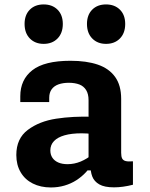

<svg xmlns="http://www.w3.org/2000/svg" viewBox="-20 -814 660 846"><path d="M513.9 -378.4V-140.8Q513.9 -124 518.3 -115.6Q522.7 -107.2 533.6 -104.4Q544.5 -101.5 565.8 -103.2V0Q521 11.5 482.3 11.5Q440.3 11.5 417.6 -1.5Q394.8 -14.6 386.5 -36.5Q378.2 -58.3 378.2 -90.3L370.2 -99.7V-372.5Q370.2 -400.1 359.5 -417.2Q348.7 -434.4 329.8 -441.7Q310.8 -449 283.9 -449.3Q257 -449.2 237.6 -442.2Q218.2 -435.2 207.6 -420.5Q197 -405.8 196.9 -383.7L196.8 -364.2H69.4V-390.1Q69.4 -463 122.5 -504.6Q175.7 -546.2 290.5 -546.2Q361.2 -546.2 410.8 -529.3Q460.3 -512.4 487.1 -475.3Q513.9 -438.2 513.9 -378.4ZM339.7 -226.6Q295.1 -226.6 264.4 -217.8Q233.7 -209 217.8 -192.2Q201.8 -175.5 201.8 -151.1Q201.8 -132.4 211 -118.8Q220.1 -105.2 237.1 -97.9Q254.1 -90.6 277.6 -90.6Q307.5 -90.6 335.7 -102.3Q363.9 -114.1 389.5 -135.5L386.8 -63.2H365.6L359.2 -55.7Q339.8 -34.9 316.6 -20Q293.5 -5 264.9 3.5Q236.3 12 204.3 12Q159.1 12 124.5 -5.4Q89.8 -22.8 70.9 -55.2Q51.9 -87.5 51.9 -131Q51.9 -203.8 102.6 -241.7Q153.3 -279.7 227.4 -291Q301.4 -302.4 388.8 -299.5L432.3 -214.8Q408.8 -220.1 386.9 -223.3Q364.9 -226.6 339.7 -226.6ZM88.3 -708.4Q88.3 -748.1 111.3 -771.3Q134.3 -794.5 172.4 -794.5Q210.4 -794.5 233.6 -771.3Q256.8 -748.1 256.8 -708.4Q256.8 -668.3 233.6 -644.5Q210.4 -620.7 172.4 -620.7Q134.8 -620.7 111.5 -644.5Q88.3 -668.3 88.3 -708.4ZM363.2 -708.4Q363.2 -748.1 386.2 -771.3Q409.2 -794.5 447.2 -794.5Q485.2 -794.5 508.5 -771.3Q531.7 -748.1 531.7 -708.4Q531.7 -668.3 508.5 -644.5Q485.2 -620.7 447.2 -620.7Q409.6 -620.7 386.4 -644.5Q363.2 -668.3 363.2 -708.4Z"/></svg>

Font: Monaspace Neon Var
Style: Regular
Weight: 400
Designer: Riley Cran and the Lettermatic Team
Version: Version 1.000 (Monaspace Neon Var)